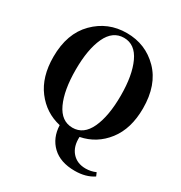

<svg xmlns="http://www.w3.org/2000/svg" viewBox="-223 -926 1242 1316"><g transform="rotate(30 397.5 -268.5)"><path d="M219.7 -374Q219.7 -211.9 264.6 -114.7Q309.6 -17.6 398.4 -17.6Q486.3 -17.6 531.2 -114.7Q576.2 -211.9 576.2 -374Q576.2 -534.2 531.2 -631.3Q486.3 -728.5 398.4 -728.5Q309.6 -728.5 264.6 -631.8Q219.7 -535.2 219.7 -374ZM695.3 163.1 707 190.4Q647.5 230.5 559.6 230.5Q445.3 230.5 381.8 169.9Q318.4 109.4 314.5 10.7Q194.3 -16.6 118.7 -116.2Q43 -215.8 43 -374Q43 -558.6 146.5 -662.6Q250 -766.6 398.4 -766.6Q547.9 -766.6 649.9 -663.1Q752 -559.6 752 -374Q752 -212.9 673.8 -112.3Q595.7 -11.7 472.7 12.7Q468.8 88.9 508.3 134.3Q547.9 179.7 616.2 179.7Q658.2 179.7 695.3 163.1Z"/></g></svg>

Font: Bpmf Zihi Serif Heavy
Style: Heavy
Weight: 900
Foundry: But Ko
Version: Version 1.320